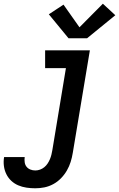

<svg xmlns="http://www.w3.org/2000/svg" viewBox="-83 -801 641 1034"><path d="M107 213Q83 213 59.5 209.5Q36 206 15 197Q-6 188 -22.5 172.5Q-39 157 -49 136.5Q-59 116 -62 92.5Q-65 69 -61 45H50Q48 59 50 73Q52 87 60 97Q68 107 80.5 112Q93 117 107 117Q120 117 132.5 112.5Q145 108 155.5 99.5Q166 91 173.5 79.5Q181 68 186 56Q191 44 194 31.5Q197 19 199 7L272 -434H160V-530H401L309 22Q305 47 297.5 71Q290 95 277 117.5Q264 140 245.5 159Q227 178 204 190.5Q181 203 156.5 208Q132 213 107 213ZM286 -595 180 -724 259 -776 345 -654 471 -781 538 -719 386 -595Z"/></svg>

Font: Iosevka Curly Slab Oblique
Style: Bold
Weight: 700
Italic angle: -9°
Monospace: yes
Designer: Belleve Invis
Foundry: Belleve Invis
Version: Version 11.1.0; ttfautohint (v1.8.3)